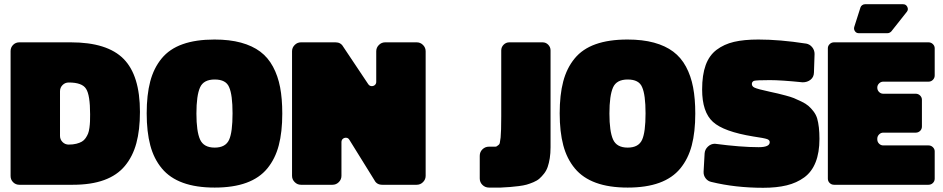

<svg xmlns="http://www.w3.org/2000/svg" viewBox="-20 -869 4433 903"><path d="M323.2 0H70.8Q53.7 0 41.7 -12Q29.8 -23.9 29.8 -41V-628.9Q29.8 -646 41.7 -658Q53.7 -669.9 70.8 -669.9H313Q484.4 -669.9 561.3 -592Q638.2 -514.2 638.2 -342.8Q638.2 -257.8 621.3 -195.6Q604.5 -133.3 567.6 -88.9Q530.8 -44.4 469.7 -22.2Q408.7 0 323.2 0ZM403.8 -331.1Q403.8 -422.4 384.8 -451.2Q366.7 -481 303.2 -481Q286.1 -481 274.2 -469Q262.2 -457 262.2 -439.9V-230Q262.2 -212.9 274.2 -200.9Q286.1 -189 303.2 -189Q323.2 -189 338.9 -192.9Q354.5 -196.8 365 -202.9Q375.5 -209 382.8 -219.7Q390.1 -230.5 394.3 -241Q398.4 -251.5 400.6 -267.8Q402.8 -284.2 403.3 -297.6Q403.8 -311 403.8 -331.1Z M1307.6 -335Q1307.6 -248 1291 -185.1Q1274.4 -122.1 1237.3 -76.9Q1200.2 -31.7 1138.7 -9.3Q1077.1 13.2 989.7 13.2Q902.3 13.2 840.6 -9.3Q778.8 -31.7 741.2 -76.9Q703.6 -122.1 686.8 -185.5Q669.9 -249 669.9 -335.9Q669.9 -422.9 686.5 -485.8Q703.1 -548.8 740.2 -594Q777.3 -639.2 839.1 -661.1Q900.9 -683.1 988.8 -683.1Q1059.6 -683.1 1113.3 -668.5Q1167 -653.8 1203.9 -626.2Q1240.7 -598.6 1263.9 -555.4Q1287.1 -512.2 1297.4 -458.5Q1307.6 -404.8 1307.6 -335ZM903.8 -335Q903.8 -251 920.9 -212.9Q938 -174.8 989.7 -174.8Q1041 -174.8 1057.6 -211.9Q1073.7 -247.6 1073.7 -335.9Q1073.7 -423.3 1057.6 -459Q1043 -495.1 989.7 -495.1Q937.5 -495.1 920.9 -458Q903.8 -419.9 903.8 -335Z M1353.5 -42V-627.9Q1353.5 -645 1366 -657.5Q1378.4 -669.9 1395.5 -669.9H1557.6Q1582.5 -669.9 1593.8 -649.9L1711.9 -473.1Q1718.3 -463.9 1728.5 -463.9Q1737.3 -463.9 1743.4 -469.5Q1749.5 -475.1 1749.5 -483.9V-627.9Q1749.5 -645 1762 -657.5Q1774.4 -669.9 1791.5 -669.9H1939.9Q1957 -669.9 1969.5 -657.5Q1981.9 -645 1981.9 -627.9V-42Q1981.9 -24.9 1969.5 -12.5Q1957 0 1939.9 0H1777.8Q1751.5 0 1740.7 -22L1623.5 -210.9Q1617.7 -221.2 1606.9 -221.2Q1598.1 -221.2 1592 -215.6Q1585.9 -210 1585.9 -200.2V-42Q1585.9 -24.9 1573.5 -12.5Q1561 0 1543.9 0H1395.5Q1378.4 0 1366 -12.5Q1353.5 -24.9 1353.5 -42Z M2375.5 -669.9H2531.7Q2547.4 -669.9 2558.3 -658.7Q2569.3 -647.5 2569.3 -631.8V-176.8Q2569.3 -148.4 2565.7 -125.2Q2562 -102.1 2555.9 -84.2Q2549.8 -66.4 2538.8 -52.5Q2527.8 -38.6 2517.1 -29.1Q2506.3 -19.5 2489 -12.2Q2471.7 -4.9 2457 -0.7Q2442.4 3.4 2419.4 6.3Q2396.5 9.3 2379.2 10.5Q2361.8 11.7 2334.5 13.2H2279.8Q2261.7 13.2 2249 0.7Q2236.3 -11.7 2236.3 -29.8V-136.2Q2236.3 -154.3 2249 -166.7Q2261.7 -179.2 2279.8 -179.2H2309.6Q2315.9 -179.2 2321.8 -185.1Q2329.1 -189.5 2330.6 -196.8Q2333.5 -212.4 2334.5 -222.2Q2337.4 -250.5 2337.4 -321.8V-631.8Q2337.4 -647.5 2348.6 -658.7Q2359.9 -669.9 2375.5 -669.9Z M3250 -335Q3250 -248 3233.4 -185.1Q3216.8 -122.1 3179.7 -76.9Q3142.6 -31.7 3081.1 -9.3Q3019.5 13.2 2932.1 13.2Q2844.7 13.2 2783 -9.3Q2721.2 -31.7 2683.6 -76.9Q2646 -122.1 2629.2 -185.5Q2612.3 -249 2612.3 -335.9Q2612.3 -422.9 2628.9 -485.8Q2645.5 -548.8 2682.6 -594Q2719.7 -639.2 2781.5 -661.1Q2843.3 -683.1 2931.2 -683.1Q3002 -683.1 3055.7 -668.5Q3109.4 -653.8 3146.2 -626.2Q3183.1 -598.6 3206.3 -555.4Q3229.5 -512.2 3239.7 -458.5Q3250 -404.8 3250 -335ZM2846.2 -335Q2846.2 -251 2863.3 -212.9Q2880.4 -174.8 2932.1 -174.8Q2983.4 -174.8 3000 -211.9Q3016.1 -247.6 3016.1 -335.9Q3016.1 -423.3 3000 -459Q2985.4 -495.1 2932.1 -495.1Q2879.9 -495.1 2863.3 -458Q2846.2 -419.9 2846.2 -335Z M3811 -615.2 3808.1 -527.8Q3807.6 -506.3 3792.2 -494.1Q3776.9 -481.9 3754.9 -481.9Q3653.3 -492.2 3601.1 -492.2Q3537.6 -492.2 3525.9 -488.8Q3516.1 -484.4 3516.1 -474.1Q3516.1 -462.9 3528.3 -457Q3543.5 -449.7 3603 -437Q3627.4 -431.6 3638.2 -429.2Q3648.9 -426.8 3674.6 -419.9Q3700.2 -413.1 3713.9 -407.5Q3727.5 -401.9 3748.5 -391.8Q3769.5 -381.8 3782 -371.1Q3794.4 -360.4 3806.2 -345Q3817.9 -329.6 3823.2 -312Q3834 -274.4 3834 -215.8Q3834 -151.4 3815.9 -106Q3797.9 -60.5 3762.5 -34.7Q3727.1 -8.8 3679.9 2.7Q3632.8 14.2 3569.3 14.2Q3438.5 14.2 3326.2 -13.2Q3309.1 -16.6 3298.6 -30.5Q3288.1 -44.4 3289.1 -62L3293.9 -147.9Q3295.4 -166.5 3309.6 -179.7Q3323.7 -192.9 3342.3 -192.9Q3464.4 -176.8 3548.3 -176.8Q3600.1 -176.8 3600.1 -200.2Q3600.1 -210.4 3587.9 -214.8Q3574.2 -219.7 3522.9 -227.1Q3382.8 -250 3333 -295.9Q3282.2 -341.8 3282.2 -448.2Q3282.2 -516.6 3298.8 -562.5Q3315.4 -608.4 3350.3 -634.8Q3385.3 -661.1 3432.1 -672.1Q3479 -683.1 3546.9 -683.1Q3647.5 -683.1 3770 -664.1H3771Q3788.1 -661.1 3799.6 -647.2Q3811 -633.3 3811 -615.2Z M3873.5 -28.8V-642.1Q3873.5 -653.3 3882.1 -661.6Q3890.6 -669.9 3902.8 -669.9H4346.7Q4358.9 -669.9 4367.4 -661.6Q4376 -653.3 4376 -642.1V-514.2Q4376 -502 4367.4 -493.4Q4358.9 -484.9 4346.7 -484.9H4133.8Q4122.6 -484.9 4114.3 -476.6Q4106 -468.3 4106 -457Q4106 -444.8 4114.3 -436.5Q4122.6 -428.2 4133.8 -428.2H4286.6Q4298.8 -428.2 4307.4 -419.7Q4315.9 -411.1 4315.9 -399.9V-273.9Q4315.9 -261.7 4307.4 -253.4Q4298.8 -245.1 4286.6 -245.1H4133.8Q4122.6 -245.1 4114.3 -236.6Q4106 -228 4106 -216.8V-213.9Q4106 -201.7 4114.3 -193.4Q4122.6 -185.1 4133.8 -185.1H4346.7Q4358.9 -185.1 4367.4 -176.8Q4376 -168.5 4376 -157.2V-28.8Q4376 -16.6 4367.4 -8.3Q4358.9 0 4346.7 0H3902.8Q3890.6 0 3882.1 -8.3Q3873.5 -16.6 3873.5 -28.8ZM4047.9 -849.1H4227.5Q4241.2 -849.1 4247.3 -836.4Q4253.4 -823.7 4244.6 -813L4171.9 -721.2Q4163.6 -712.9 4153.8 -712.9H4018.6Q4007.3 -712.9 4001 -722.2Q3994.6 -731.4 3997.6 -742.2L4026.9 -834Q4028.8 -840.3 4034.9 -844.7Q4041 -849.1 4047.9 -849.1Z"/></svg>

Font: Don José
Style: Regular
Weight: 900
Designer: Cristian Tournier
Version: Version 1.000